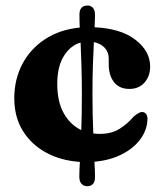

<svg xmlns="http://www.w3.org/2000/svg" viewBox="-20 -576 581 679"><path d="M307 -242Q307 -202 307.8 -167.8Q308.5 -133.5 310 -104Q320.5 -102.5 332 -102.5Q374 -102.5 402.2 -120Q430.5 -137.5 453.5 -164.5Q473.5 -180.5 482.5 -180Q502 -178.5 501.5 -153.5Q500 -115.5 476.2 -83.5Q452.5 -51.5 410.8 -30.2Q369 -9 314 -4Q315 12 315.5 25.5Q316 39 316 50Q316 82.5 288 82.5Q276.5 82.5 268.5 74.2Q260.5 66 260.5 48.5Q260.5 38 261 25Q261.5 12 262.5 -3.5Q194.5 -8 142.2 -36.8Q90 -65.5 60.2 -114.2Q30.5 -163 30.5 -228Q30.5 -295 58.8 -349Q87 -403 139 -437.2Q191 -471.5 262 -478.5Q261.5 -492 261.2 -503.5Q261 -515 261 -524.5Q261 -556.5 290 -556.5Q301 -556.5 308.5 -548.5Q316 -540.5 316 -523Q316 -514 315.5 -503.2Q315 -492.5 314.5 -479.5Q406.5 -475.5 458.8 -435.5Q511 -395.5 511 -340.5Q511 -306.5 491 -284Q471 -261.5 437.5 -261.5Q402 -261.5 383.2 -285.5Q364.5 -309.5 364.5 -348.5V-369Q364.5 -391.5 350.5 -406.8Q336.5 -422 312 -427Q310 -391.5 308.5 -345.5Q307 -299.5 307 -242ZM182.5 -279Q182.5 -216 205.8 -175Q229 -134 267.5 -116Q268.5 -143.5 269 -174.8Q269.5 -206 269.5 -242Q269.5 -299 268 -344.5Q266.5 -390 265 -425.5Q229.5 -415.5 206 -378.2Q182.5 -341 182.5 -279Z"/></svg>

Font: Fraunces 9pt S050
Style: Bold
Weight: 700
Version: Version 1.000; ttfautohint (v1.8.3)